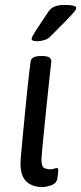

<svg xmlns="http://www.w3.org/2000/svg" viewBox="-20 -752 329 778"><path d="M150 -525Q171 -525 179.5 -519.5Q188 -514 188 -503Q188 -503 185 -476.5Q182 -450 177.5 -407.5Q173 -365 168 -316.5Q163 -268 158.5 -223Q154 -178 151 -146Q148 -114 148 -107Q148 -76 159.5 -71Q171 -66 183 -66Q192 -66 199 -68.5Q206 -71 210 -71Q216 -71 216 -64Q216 -63 215.5 -53.5Q215 -44 212 -27Q208 -8 187 -1Q166 6 152 6Q110 6 86.5 -17Q63 -40 63 -89Q63 -99 66 -133Q69 -167 73.5 -214Q78 -261 83 -311.5Q88 -362 92.5 -405.5Q97 -449 100.5 -476Q104 -503 104 -503Q107 -525 146 -525ZM242 -732Q289 -732 289 -720Q289 -716 285.5 -710.5Q282 -705 271.5 -693.5Q261 -682 240 -660.5Q219 -639 183 -603Q174 -594 159.5 -589.5Q145 -585 130 -585Q119 -585 113.5 -587.5Q108 -590 108 -594Q108 -598 113.5 -608.5Q119 -619 134 -641.5Q149 -664 177 -706Q187 -720 202.5 -726Q218 -732 242 -732Z"/></svg>

Font: Asap VF Beta
Style: Italic
Weight: 400
Italic angle: -6°
Designer: Pablo Cosgaya
Foundry: Pablo Cosgaya
Version: Version 1.007